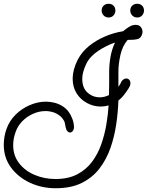

<svg xmlns="http://www.w3.org/2000/svg" viewBox="-22 -873 785 1020"><path d="M273 127Q200 127 137.5 98Q75 69 36.5 17Q-2 -35 -2 -104Q-2 -124 1.5 -145.5Q5 -167 13 -189Q28 -231 60.5 -263.5Q93 -296 136 -314.5Q179 -333 223 -333Q234 -333 244 -331.5Q254 -330 264 -328Q287 -323 308.5 -310Q330 -297 344 -277Q355 -262 363 -240Q371 -218 371 -198Q371 -185 364.5 -177Q358 -169 350 -169Q343 -169 336.5 -175.5Q330 -182 327 -196Q323 -213 322 -221Q321 -229 309 -245Q302 -254 289.5 -262.5Q277 -271 266 -275Q242 -283 220 -283Q186 -283 153.5 -268.5Q121 -254 96.5 -229Q72 -204 61 -172Q48 -136 48 -102Q48 -47 79 -6.5Q110 34 161.5 56Q213 78 273 78Q341 78 388.5 53Q436 28 467 -13.5Q498 -55 516 -106.5Q534 -158 543 -211.5Q552 -265 555 -313Q534 -307 513 -307Q475 -307 440.5 -325.5Q406 -344 385 -377Q364 -410 364 -455Q364 -478 370.5 -503Q377 -528 391 -556Q413 -598 451.5 -629Q490 -660 537.5 -680Q585 -700 632 -707Q641 -715 657 -726Q673 -737 684 -739Q688 -740 691.5 -740.5Q695 -741 698 -741Q717 -741 726 -729.5Q735 -718 735 -704Q735 -691 727 -678.5Q719 -666 702 -664L689 -662Q681 -661 672.5 -661.5Q664 -662 656 -661Q628 -628 617.5 -580Q607 -532 607 -493V-412Q611 -417 613.5 -421.5Q616 -426 619 -431Q621 -437 626 -444Q637 -456 649 -456Q660 -456 666.5 -446.5Q673 -437 670 -423Q669 -416 661.5 -404Q654 -392 645.5 -380.5Q637 -369 632 -363Q619 -348 607 -339Q605 -278 595.5 -213Q586 -148 565 -87.5Q544 -27 507 21.5Q470 70 413 98.5Q356 127 274 127ZM508 -356Q533 -356 557 -368Q558 -399 558 -430.5Q558 -462 558 -493Q558 -530 565 -570.5Q572 -611 589 -647Q544 -632 499.5 -602.5Q455 -573 436 -533Q427 -514 421 -494Q415 -474 415 -454Q415 -406 443 -381Q471 -356 508 -356ZM707 -780Q691 -780 680.5 -791Q670 -802 670 -817Q670 -833 680.5 -843Q691 -853 707 -853Q723 -853 733 -843Q743 -833 743 -817Q743 -802 733 -791Q723 -780 707 -780ZM555 -780Q539 -780 528.5 -791Q518 -802 518 -817Q518 -833 528.5 -843Q539 -853 555 -853Q571 -853 581 -843Q591 -833 591 -817Q591 -802 581 -791Q571 -780 555 -780Z"/></svg>

Font: Twinkle Star
Style: Regular
Weight: 400
Designer: Robert E. Leuschke
Foundry: Robert E. Leuschke
Version: Version 2.010; ttfautohint (v1.8.3)